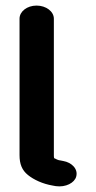

<svg xmlns="http://www.w3.org/2000/svg" viewBox="-20 -657 345 688"><path d="M50 -590V-101C50 -69 59 -47 80 -30C101 -13 133 2 169 8L180 10C216 15 247 -2 253 -24C261 -52 236 -75 207 -80L197 -82C190 -82 178 -88 175 -90H174C173 -94 173 -98 173 -101V-590C173 -616 145 -637 111 -637C77 -637 50 -616 50 -590Z"/></svg>

Font: Blanket
Style: Sik
Weight: 700
Foundry: Cannot Into Space Fonts
Version: Version 0.9